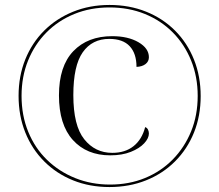

<svg xmlns="http://www.w3.org/2000/svg" viewBox="-20 -745 885 775"><path d="M422 10Q342 10 275 -17Q208 -44 158.5 -93.5Q109 -143 82 -210.5Q55 -278 55 -358Q55 -438 82 -505Q109 -572 158 -621Q207 -670 274.5 -697.5Q342 -725 422 -725Q502 -725 569.5 -698Q637 -671 686.5 -621.5Q736 -572 763 -504.5Q790 -437 790 -357Q790 -277 763 -210Q736 -143 686.5 -93.5Q637 -44 569.5 -17Q502 10 422 10ZM424 0Q501 0 565.5 -26.5Q630 -53 677.5 -101.5Q725 -150 751.5 -215Q778 -280 778 -358Q778 -435 751.5 -500.5Q725 -566 677.5 -614Q630 -662 565 -688.5Q500 -715 422 -715Q345 -715 280 -688.5Q215 -662 167.5 -614Q120 -566 93.5 -501Q67 -436 67 -358Q67 -279 94 -213Q121 -147 170 -99.5Q219 -52 284 -26Q349 0 424 0ZM425 -118Q330 -118 274 -180Q218 -242 218 -360Q218 -478 276 -538.5Q334 -599 433 -599Q497 -599 539 -574.5Q581 -550 581 -514Q581 -497 567.5 -486.5Q554 -476 531 -475Q531 -529 503.5 -558.5Q476 -588 421 -588Q352 -588 314 -534Q276 -480 276 -361Q276 -238 320 -183Q364 -128 433 -128Q485 -128 519 -155Q553 -182 566 -232Q574 -229 577.5 -221.5Q581 -214 581 -206Q581 -187 562 -166.5Q543 -146 508 -132Q473 -118 425 -118Z"/></svg>

Font: Noto Serif Display Light
Style: Regular
Weight: 300
Designer: Monotype Design Team
Foundry: Monotype Imaging Inc.
Version: Version 2.009